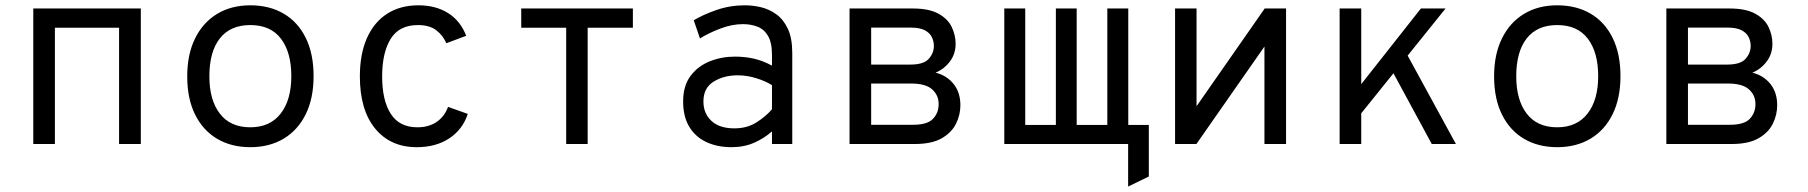

<svg xmlns="http://www.w3.org/2000/svg" viewBox="-20 -543 6816 724"><path d="M105.5 0V-511H511V0H429V-438.5H187V0Z M924 12Q852.5 12 799 -19.5Q745.5 -51 715.8 -110.8Q686 -170.5 686 -255Q686 -338.5 715.8 -398.5Q745.5 -458.5 799 -490.8Q852.5 -523 924 -523Q996 -523 1049.8 -491.5Q1103.5 -460 1133 -400Q1162.5 -340 1162.5 -256Q1162.5 -172.5 1133 -112.5Q1103.5 -52.5 1049.8 -20.2Q996 12 924 12ZM924 -63Q998 -63 1038.2 -114.5Q1078.5 -166 1078.5 -256Q1078.5 -345.5 1039.5 -397Q1000.5 -448.5 924 -448.5Q848.5 -448.5 809 -398.2Q769.5 -348 769.5 -255Q769.5 -166 809 -114.5Q848.5 -63 924 -63Z M1551.5 12Q1452.5 12 1394.8 -58Q1337 -128 1337 -255Q1337 -339 1363.5 -399Q1390 -459 1439.5 -491Q1489 -523 1558 -523Q1622.5 -523 1669.2 -494Q1716 -465 1738 -408L1663 -380Q1650.5 -409.5 1625 -429Q1599.5 -448.5 1556 -448.5Q1485 -448.5 1453 -396.2Q1421 -344 1421 -255Q1421 -164.5 1453.5 -113.8Q1486 -63 1554 -63Q1597 -63 1626.8 -83.5Q1656.5 -104 1669.5 -140L1744 -113.5Q1724.5 -54.5 1674 -21.2Q1623.5 12 1551.5 12Z M2115 0V-438.5H1945.5V-511H2366.5V-438.5H2196V0Z M2738.5 12Q2685 12 2643.8 -7.2Q2602.5 -26.5 2579.2 -64.8Q2556 -103 2556 -160.5Q2556 -219.5 2584 -256.8Q2612 -294 2656.5 -311.8Q2701 -329.5 2751 -329.5Q2788.5 -329.5 2822.2 -322Q2856 -314.5 2891 -295.5V-335.5Q2891 -382.5 2876 -407.8Q2861 -433 2836 -442.5Q2811 -452 2781.5 -452Q2740.5 -452 2696.2 -435.2Q2652 -418.5 2619.5 -398L2596 -466.5Q2629.5 -487 2680.8 -505Q2732 -523 2789.5 -523Q2818.5 -523 2849.5 -515.8Q2880.5 -508.5 2907.5 -489Q2934.5 -469.5 2951 -434.2Q2967.5 -399 2967.5 -342.5V0H2891V-47.5Q2862.5 -22 2824.2 -5Q2786 12 2738.5 12ZM2749 -59Q2797.5 -59 2833 -81.8Q2868.5 -104.5 2891 -131V-222Q2867 -237 2832 -248Q2797 -259 2761 -259Q2709.5 -259 2671 -235.2Q2632.5 -211.5 2632.5 -160.5Q2632.5 -115 2662.8 -87Q2693 -59 2749 -59Z M3183.5 0V-511H3421.5Q3483.5 -511 3519 -491.2Q3554.5 -471.5 3569 -440.8Q3583.5 -410 3583.5 -378Q3583.5 -340 3562.2 -311.5Q3541 -283 3508 -269Q3550 -258.5 3575.8 -226.5Q3601.5 -194.5 3601.5 -146Q3601.5 -110.5 3585.2 -77Q3569 -43.5 3531.5 -21.8Q3494 0 3429.5 0ZM3265 -72.5H3423.5Q3477 -72.5 3498.2 -95Q3519.5 -117.5 3519.5 -150.5Q3519.5 -184 3495 -206Q3470.5 -228 3416 -228H3265ZM3265 -299.5H3413Q3463 -299.5 3482.2 -321.2Q3501.5 -343 3501.5 -369.5Q3501.5 -387 3494 -402.8Q3486.5 -418.5 3467.5 -428.8Q3448.5 -439 3413 -439H3265Z M4234 160.5V0H4177.5V-72H4312V122.5ZM3767 0V-511H3846V-72H3961.5V-511H4040V-72H4155.5V-511H4234.5V0Z M4411 0V-511H4492V-142.5L4749 -511H4829.5V0H4748V-367.5L4491.5 0Z M5073 -66V-175L5338 -511H5431ZM5031.5 0V-511H5113V0ZM5379 0 5217 -299 5270.5 -365.5 5470 0Z M5852 12Q5780.5 12 5727 -19.5Q5673.5 -51 5643.8 -110.8Q5614 -170.5 5614 -255Q5614 -338.5 5643.8 -398.5Q5673.5 -458.5 5727 -490.8Q5780.5 -523 5852 -523Q5924 -523 5977.8 -491.5Q6031.5 -460 6061 -400Q6090.5 -340 6090.5 -256Q6090.5 -172.5 6061 -112.5Q6031.5 -52.5 5977.8 -20.2Q5924 12 5852 12ZM5852 -63Q5926 -63 5966.2 -114.5Q6006.5 -166 6006.5 -256Q6006.5 -345.5 5967.5 -397Q5928.5 -448.5 5852 -448.5Q5776.5 -448.5 5737 -398.2Q5697.5 -348 5697.5 -255Q5697.5 -166 5737 -114.5Q5776.5 -63 5852 -63Z M6263.5 0V-511H6501.5Q6563.5 -511 6599 -491.2Q6634.5 -471.5 6649 -440.8Q6663.5 -410 6663.5 -378Q6663.5 -340 6642.2 -311.5Q6621 -283 6588 -269Q6630 -258.5 6655.8 -226.5Q6681.5 -194.5 6681.5 -146Q6681.5 -110.5 6665.2 -77Q6649 -43.5 6611.5 -21.8Q6574 0 6509.5 0ZM6345 -72.5H6503.5Q6557 -72.5 6578.2 -95Q6599.5 -117.5 6599.5 -150.5Q6599.5 -184 6575 -206Q6550.5 -228 6496 -228H6345ZM6345 -299.5H6493Q6543 -299.5 6562.2 -321.2Q6581.5 -343 6581.5 -369.5Q6581.5 -387 6574 -402.8Q6566.5 -418.5 6547.5 -428.8Q6528.5 -439 6493 -439H6345Z"/></svg>

Font: Overpass Mono
Style: Regular
Weight: 400
Designer: Delve Withrington, Dave Bailey
Foundry: Delve Fonts LLC
Version: Version 4.000